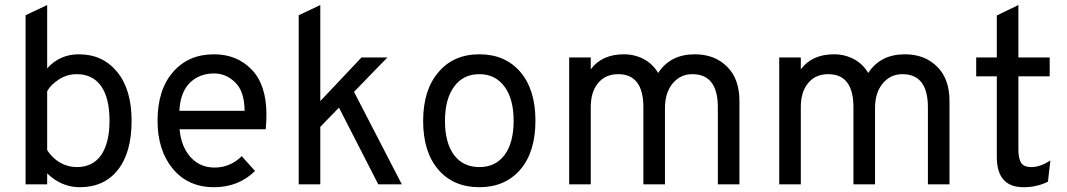

<svg xmlns="http://www.w3.org/2000/svg" viewBox="-20 -742 4294 773"><path d="M300.8 11.7Q227.5 11.7 169.9 -43.9Q169.9 -29.3 169.9 0Q148.4 0 83 0Q83 -169.9 83 -680.7Q104.5 -691.4 169.9 -721.7Q169.9 -658.2 169.9 -466.8Q220.7 -523.4 297.9 -523.4Q393.6 -523.4 452.1 -452.1Q509.8 -380.9 509.8 -255.9Q509.8 -127 454.1 -57.6Q399.4 11.7 300.8 11.7ZM289.1 -69.3Q353.5 -69.3 387.7 -118.2Q420.9 -168 420.9 -255.9Q420.9 -346.7 387.7 -394.5Q353.5 -443.4 289.1 -443.4Q249 -443.4 216.8 -421.9Q184.6 -401.4 169.9 -375Q169.9 -295.9 169.9 -137.7Q189.5 -106.4 220.7 -87.9Q252.9 -69.3 289.1 -69.3Z M841.8 11.7Q737.3 11.7 675.8 -62.5Q614.3 -136.7 614.3 -255.9Q614.3 -380.9 676.8 -452.1Q738.3 -523.4 841.8 -523.4Q933.6 -523.4 993.2 -461.9Q1052.7 -400.4 1052.7 -280.3Q1052.7 -252 1049.8 -221.7Q934.6 -221.7 703.1 -221.7Q709 -152.3 747.1 -109.4Q785.2 -67.4 843.8 -67.4Q907.2 -67.4 953.1 -113.3Q970.7 -93.8 1006.8 -53.7Q940.4 11.7 841.8 11.7ZM702.1 -295.9Q767.6 -295.9 964.8 -295.9Q963.9 -375 926.8 -410.2Q890.6 -446.3 841.8 -446.3Q782.2 -446.3 744.1 -408.2Q706.1 -371.1 702.1 -295.9Z M1597.7 0Q1574.2 0 1502.9 0Q1462.9 -77.1 1344.7 -308.6Q1326.2 -289.1 1269.5 -231.4Q1269.5 -172.9 1269.5 0Q1248 0 1182.6 0Q1182.6 -169.9 1182.6 -680.7Q1204.1 -691.4 1269.5 -721.7Q1269.5 -625 1269.5 -335Q1311.5 -378.9 1435.5 -510.7Q1461.9 -510.7 1540 -510.7Q1505.9 -476.6 1405.3 -372.1Q1453.1 -279.3 1597.7 0Z M1910.2 11.7Q1805.7 11.7 1745.1 -58.6Q1683.6 -129.9 1683.6 -254.9Q1683.6 -379.9 1745.1 -451.2Q1805.7 -523.4 1910.2 -523.4Q2013.7 -523.4 2075.2 -452.1Q2135.7 -380.9 2135.7 -255.9Q2135.7 -130.9 2075.2 -59.6Q2013.7 11.7 1910.2 11.7ZM1910.2 -69.3Q1974.6 -69.3 2011.7 -118.2Q2047.9 -168 2047.9 -255.9Q2047.9 -342.8 2011.7 -392.6Q1974.6 -443.4 1910.2 -443.4Q1844.7 -443.4 1808.6 -393.6Q1771.5 -343.8 1771.5 -254.9Q1771.5 -168 1807.6 -118.2Q1844.7 -69.3 1910.2 -69.3Z M2870.1 0Q2870.1 -77.1 2870.1 -309.6Q2870.1 -443.4 2767.6 -443.4Q2718.8 -443.4 2687.5 -405.3Q2657.2 -368.2 2657.2 -306.6Q2657.2 -205.1 2657.2 0Q2635.7 0 2570.3 0Q2570.3 -77.1 2570.3 -309.6Q2570.3 -443.4 2468.8 -443.4Q2417 -443.4 2387.7 -407.2Q2358.4 -372.1 2358.4 -310.5Q2358.4 -207 2358.4 0Q2336.9 0 2271.5 0Q2271.5 -127.9 2271.5 -510.7Q2293 -510.7 2358.4 -510.7Q2358.4 -499 2358.4 -462.9Q2403.3 -523.4 2492.2 -523.4Q2535.2 -523.4 2572.3 -503.9Q2608.4 -484.4 2629.9 -448.2Q2678.7 -523.4 2777.3 -523.4Q2857.4 -523.4 2907.2 -473.6Q2957 -424.8 2957 -335Q2957 -223.6 2957 0Q2935.5 0 2870.1 0Z M3715.8 0Q3715.8 -77.1 3715.8 -309.6Q3715.8 -443.4 3613.3 -443.4Q3564.5 -443.4 3533.2 -405.3Q3502.9 -368.2 3502.9 -306.6Q3502.9 -205.1 3502.9 0Q3481.4 0 3416 0Q3416 -77.1 3416 -309.6Q3416 -443.4 3314.5 -443.4Q3262.7 -443.4 3233.4 -407.2Q3204.1 -372.1 3204.1 -310.5Q3204.1 -207 3204.1 0Q3182.6 0 3117.2 0Q3117.2 -127.9 3117.2 -510.7Q3138.7 -510.7 3204.1 -510.7Q3204.1 -499 3204.1 -462.9Q3249 -523.4 3337.9 -523.4Q3380.9 -523.4 3418 -503.9Q3454.1 -484.4 3475.6 -448.2Q3524.4 -523.4 3623 -523.4Q3703.1 -523.4 3752.9 -473.6Q3802.7 -424.8 3802.7 -335Q3802.7 -223.6 3802.7 0Q3781.2 0 3715.8 0Z M4100.6 11.7Q3993.2 11.7 3993.2 -110.4Q3993.2 -218.8 3993.2 -434.6Q3971.7 -434.6 3910.2 -434.6Q3910.2 -454.1 3910.2 -510.7Q3930.7 -510.7 3993.2 -510.7Q3993.2 -553.7 3993.2 -679.7Q4014.6 -690.4 4080.1 -721.7Q4080.1 -668.9 4080.1 -510.7Q4111.3 -510.7 4206.1 -510.7Q4206.1 -492.2 4206.1 -434.6Q4174.8 -434.6 4080.1 -434.6Q4080.1 -361.3 4080.1 -138.7Q4080.1 -105.5 4090.8 -86.9Q4101.6 -69.3 4132.8 -69.3Q4167 -69.3 4209 -95.7Q4205.1 -67.4 4199.2 -10.7Q4155.3 11.7 4100.6 11.7Z"/></svg>

Font: Overpass
Style: Regular
Weight: 400
Designer: Delve Withrington, Thomas Jockin
Version: Version 3.000;DELV;Overpass; ttfautohint (v1.5)